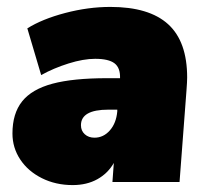

<svg xmlns="http://www.w3.org/2000/svg" viewBox="-20 -526 599 555"><path d="M521 -302Q521 -290 519 -264L499 0H305L309 -55Q292 -25 261.5 -8Q231 9 190 9Q141 9 101 -11Q61 -31 38.5 -65Q16 -99 16 -140Q16 -198 44 -233Q72 -268 131.5 -284Q191 -300 290 -300H327Q328 -330 311 -343Q294 -356 255 -356Q221 -356 178 -342.5Q135 -329 99 -309L59 -444Q102 -471 168.5 -488.5Q235 -506 299 -506Q411 -506 466 -456Q521 -406 521 -302ZM319 -204V-209H293Q214 -209 214 -164Q214 -148 225 -138Q236 -128 253 -128Q279 -128 297.5 -149Q316 -170 319 -204Z"/></svg>

Font: Nunito Sans Heavy Heavy
Style: Italic
Weight: 400
Italic angle: -4.541°
Designer: Vernon Adams
Foundry: Vernon Adams
Version: Version 2.002